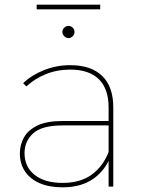

<svg xmlns="http://www.w3.org/2000/svg" viewBox="-20 -799 614 822"><path d="M445 0V-123V-140V-338Q445 -419 403 -460Q361 -501 281 -501Q223 -501 175 -481Q127 -461 93 -429L79 -443Q116 -478 169 -499Q222 -520 280 -520Q370 -520 417.5 -474Q465 -428 465 -339V0ZM248 3Q190 3 149 -15Q108 -33 86.5 -66Q65 -99 65 -142Q65 -179 82.5 -210.5Q100 -242 140 -261.5Q180 -281 249 -281H456V-262H248Q160 -262 122.5 -228.5Q85 -195 85 -143Q85 -85 128 -50.5Q171 -16 248 -16Q323 -16 371.5 -50.5Q420 -85 445 -148L455 -135Q434 -73 381.5 -35Q329 3 248 3ZM273 -636Q263 -636 255 -644Q247 -652 247 -662Q247 -673 255 -680.5Q263 -688 273 -688Q284 -688 291.5 -680.5Q299 -673 299 -662Q299 -652 291.5 -644Q284 -636 273 -636ZM137 -759V-779H409V-759Z"/></svg>

Font: Montserrat Thin
Style: Regular
Weight: 100
Designer: Julieta Ulanovsky
Foundry: Julieta Ulanovsky
Version: Version 9.000